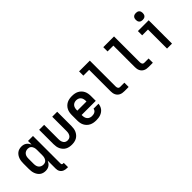

<svg xmlns="http://www.w3.org/2000/svg" viewBox="108 -1810 3084 3084"><g transform="rotate(-45 1650.0 -268.5)"><path d="M506 222Q488 222 470.5 219.5Q453 217 437 210.5Q421 204 407 192.5Q393 181 384 166Q375 151 371 134Q367 117 367 99V-82Q358 -62 344.5 -43.5Q331 -25 312.5 -12Q294 1 272 6.5Q250 12 228 12Q202 12 176.5 5Q151 -2 130.5 -18Q110 -34 95.5 -56Q81 -78 72.5 -102.5Q64 -127 61 -153Q58 -179 58 -205V-325Q58 -351 61 -377Q64 -403 72.5 -427.5Q81 -452 95.5 -474Q110 -496 130.5 -512Q151 -528 176.5 -535Q202 -542 228 -542Q250 -542 272 -536.5Q294 -531 312.5 -518Q331 -505 344.5 -486.5Q358 -468 367 -448V-530H480V99Q480 104 481.5 109Q483 114 486.5 118Q490 122 495.5 123.5Q501 125 506 125H524V222ZM274 -85Q288 -85 302 -88.5Q316 -92 327.5 -101Q339 -110 347 -122.5Q355 -135 359.5 -148.5Q364 -162 365.5 -176.5Q367 -191 367 -205V-325Q367 -339 365.5 -353.5Q364 -368 359.5 -381.5Q355 -395 347 -407.5Q339 -420 327.5 -429Q316 -438 302 -441.5Q288 -445 274 -445Q251 -445 230 -436Q209 -427 195 -409.5Q181 -392 176 -369.5Q171 -347 171 -325V-205Q171 -183 176 -160.5Q181 -138 195 -120.5Q209 -103 230 -94Q251 -85 274 -85Z M825 12Q797 12 768.5 6.5Q740 1 715.5 -12.5Q691 -26 672 -47.5Q653 -69 641 -94.5Q629 -120 624.5 -148.5Q620 -177 620 -205V-530H733V-205Q733 -191 734.5 -176.5Q736 -162 740.5 -148.5Q745 -135 752.5 -123Q760 -111 771.5 -102Q783 -93 797 -89Q811 -85 825 -85Q839 -85 853 -89Q867 -93 878.5 -102Q890 -111 897.5 -123Q905 -135 909.5 -148.5Q914 -162 915.5 -176.5Q917 -191 917 -205V-530H1030V-205Q1030 -177 1025.5 -148.5Q1021 -120 1009 -94.5Q997 -69 978 -47.5Q959 -26 934.5 -12.5Q910 1 881.5 6.5Q853 12 825 12Z M1377 12Q1348 12 1319 7Q1290 2 1263.5 -11Q1237 -24 1216 -45Q1195 -66 1181.5 -92Q1168 -118 1163 -147Q1158 -176 1158 -205V-325Q1158 -354 1163 -383Q1168 -412 1181 -438Q1194 -464 1215 -485Q1236 -506 1262 -519Q1288 -532 1317 -537Q1346 -542 1375 -542Q1404 -542 1433 -537Q1462 -532 1488 -519Q1514 -506 1535 -485Q1556 -464 1569 -438Q1582 -412 1587 -383Q1592 -354 1592 -325V-216H1271V-205Q1271 -182 1276.5 -159.5Q1282 -137 1296.5 -119.5Q1311 -102 1332.5 -93.5Q1354 -85 1377 -85Q1394 -85 1410.5 -88Q1427 -91 1441.5 -99Q1456 -107 1466 -121Q1476 -135 1477 -152H1590Q1588 -127 1579.5 -103Q1571 -79 1556 -59.5Q1541 -40 1520 -25.5Q1499 -11 1475.5 -2.5Q1452 6 1427 9Q1402 12 1377 12ZM1271 -314H1479V-325Q1479 -348 1474 -370Q1469 -392 1455 -410Q1441 -428 1419.5 -436.5Q1398 -445 1375 -445Q1352 -445 1330.5 -436.5Q1309 -428 1295 -410Q1281 -392 1276 -370Q1271 -348 1271 -325Z M2123 0H2024Q2003 0 1982.5 -3.5Q1962 -7 1943 -16Q1924 -25 1909 -40Q1894 -55 1885 -74Q1876 -93 1872.5 -113.5Q1869 -134 1869 -155V-643H1737V-740H1981V-155Q1981 -145 1983 -134.5Q1985 -124 1990 -115.5Q1995 -107 2004.5 -102Q2014 -97 2024 -97H2123Z M2673 0H2574Q2553 0 2532.5 -3.5Q2512 -7 2493 -16Q2474 -25 2459 -40Q2444 -55 2435 -74Q2426 -93 2422.5 -113.5Q2419 -134 2419 -155V-643H2287V-740H2531V-155Q2531 -145 2533 -134.5Q2535 -124 2540 -115.5Q2545 -107 2554.5 -102Q2564 -97 2574 -97H2673Z M2995 0V-433H2863V-530H3108V0ZM3045 -601Q3029 -601 3013.5 -605.5Q2998 -610 2986.5 -621.5Q2975 -633 2970.5 -648.5Q2966 -664 2966 -680Q2966 -696 2970.5 -711.5Q2975 -727 2986.5 -738.5Q2998 -750 3013.5 -754.5Q3029 -759 3045 -759Q3061 -759 3076.5 -754.5Q3092 -750 3103.5 -738.5Q3115 -727 3119.5 -711.5Q3124 -696 3124 -680Q3124 -664 3119.5 -648.5Q3115 -633 3103.5 -621.5Q3092 -610 3076.5 -605.5Q3061 -601 3045 -601Z"/></g></svg>

Font: Lode
Style: Bold
Weight: 700
Monospace: yes
Designer: Belleve Invis
Foundry: Belleve Invis
Version: Version 29.2.0; ttfautohint (v1.8.3)